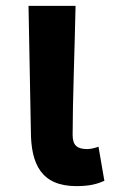

<svg xmlns="http://www.w3.org/2000/svg" viewBox="-20 -576 395 653"><path d="M85 -131C85 -17 121 57 240 57C287 57 312 49 335 39L315 -77C302 -72 287 -69 277 -69C244 -69 227 -80 227 -117C227 -230 234 -409 237 -556H77Z"/></svg>

Font: GenEiGothic-pro-Regular
Style: Bold
Weight: 700
Designer: Ryoko NISHIZUKA (kana & ideographs); Paul D. Hunt (Latin, Greek & Cyrillic); Wenlong ZHANG (bopomofo); Sandoll Communica
Foundry: Adobe Systems Incorporated; o_tamon
Version: Version 1.000.140830